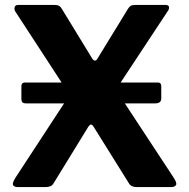

<svg xmlns="http://www.w3.org/2000/svg" viewBox="-20 -762 769 782"><path d="M636.8 -410.8V-361.3Q636.8 -341 612.4 -341H85.7Q74.7 -341 70.9 -345.7Q67.1 -350.3 67.1 -359.6V-409.1Q67.1 -425.9 80.6 -425.9H623.4Q636.8 -425.9 636.8 -410.8ZM686.8 -39.2Q701.8 -16.8 696.9 -8.4Q692.1 0 675.7 0H537.1Q513.8 0 505.1 -15.4L363.5 -242.2Q356.4 -254.5 351 -254.8Q345.5 -255.2 337.5 -242.1L198.2 -15.4Q193.6 -7 185.1 -3.5Q176.5 0 165.3 0H53.7Q37.6 0 33.3 -8.1Q28.9 -16.1 43.6 -39.2L253.5 -360Q260.4 -369.3 259.9 -375.7Q259.4 -382.1 253.2 -391.7L42.6 -714.8Q37.3 -723.2 39.6 -732.6Q41.9 -742 54.9 -742H200.8Q214.3 -742 220.8 -738.1Q227.3 -734.3 231.9 -725.9L356.2 -522.6Q361.2 -515.2 366.8 -515.2Q372.5 -515.2 376.8 -522.9L501.1 -725.9Q506 -734.3 512.4 -738.1Q518.9 -742 531.2 -742H653.4Q667.1 -742 668.3 -733.6Q669.5 -725.2 663.3 -716.8L461.3 -410.7Q455.5 -402.4 456 -396Q456.6 -389.7 462.5 -380.4L686.8 -39.2Z"/></svg>

Font: Libre Franklin Thin
Style: Regular
Weight: 100
Designer: Pablo Impallari, Rodrigo Fuenzalida, Nhung Nguyen
Foundry: Impallari Type
Version: Version 3.000